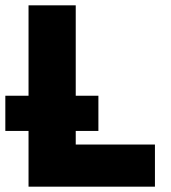

<svg xmlns="http://www.w3.org/2000/svg" viewBox="-52 -700 641 720"><path d="M55 0V-680H232V-158H529V0ZM-32 -209V-341H317V-209Z"/></svg>

Font: Teachers ExtraBold
Style: Regular
Weight: 800
Designer: Alfredo Marco Pradil, Chank Diesel
Version: Version 1.001